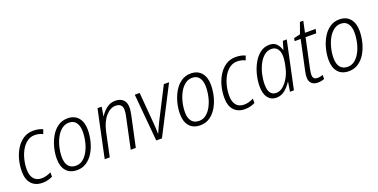

<svg xmlns="http://www.w3.org/2000/svg" viewBox="-21 -1339 3992 2030"><g transform="rotate(-20 1975.0 -324.0)"><path d="M210 10Q131 10 87 -38.5Q43 -87 43 -176Q43 -243 59.5 -307.5Q76 -372 109 -425Q142 -478 190 -510Q238 -542 301 -542Q364 -542 409 -520L391 -472Q351 -493 301 -493Q254 -493 216.5 -466Q179 -439 153 -394Q127 -349 113 -293Q99 -237 99 -179Q99 -113 129 -75.5Q159 -38 217 -38Q246 -38 272 -45.5Q298 -53 324 -66V-17Q302 -6 273.5 2Q245 10 210 10Z M600 9Q521 9 478.5 -40Q436 -89 436 -176Q436 -239 452.5 -303Q469 -367 500.5 -421Q532 -475 579 -508Q626 -541 688 -541Q765 -541 807.5 -491Q850 -441 850 -355Q850 -291 834 -226.5Q818 -162 786.5 -108.5Q755 -55 708 -23Q661 9 600 9ZM604 -39Q648 -39 682.5 -66Q717 -93 742 -139Q767 -185 780 -242Q793 -299 793 -358Q793 -416 767 -454.5Q741 -493 686 -493Q641 -493 605 -464.5Q569 -436 544 -389.5Q519 -343 505.5 -287Q492 -231 492 -175Q492 -110 520.5 -74.5Q549 -39 604 -39Z M911 0 1024 -533H1071L1054 -430H1056Q1072 -457 1096.5 -483Q1121 -509 1153.5 -526Q1186 -543 1226 -543Q1281 -543 1313 -513Q1345 -483 1345 -425Q1345 -405 1341 -380.5Q1337 -356 1333 -335L1261 0H1204L1276 -339Q1281 -361 1284 -381Q1287 -401 1287 -418Q1287 -492 1211 -492Q1151 -492 1099 -432.5Q1047 -373 1024 -265L968 0Z M1491 0 1443 -532H1498L1526 -193Q1529 -161 1531 -123.5Q1533 -86 1533 -62H1536Q1548 -91 1563.5 -124.5Q1579 -158 1594 -188L1770 -532H1829L1555 0Z M1986 9Q1907 9 1864.5 -40Q1822 -89 1822 -176Q1822 -239 1838.5 -303Q1855 -367 1886.5 -421Q1918 -475 1965 -508Q2012 -541 2074 -541Q2151 -541 2193.5 -491Q2236 -441 2236 -355Q2236 -291 2220 -226.5Q2204 -162 2172.5 -108.5Q2141 -55 2094 -23Q2047 9 1986 9ZM1990 -39Q2034 -39 2068.5 -66Q2103 -93 2128 -139Q2153 -185 2166 -242Q2179 -299 2179 -358Q2179 -416 2153 -454.5Q2127 -493 2072 -493Q2027 -493 1991 -464.5Q1955 -436 1930 -389.5Q1905 -343 1891.5 -287Q1878 -231 1878 -175Q1878 -110 1906.5 -74.5Q1935 -39 1990 -39Z M2488 10Q2409 10 2365 -38.5Q2321 -87 2321 -176Q2321 -243 2337.5 -307.5Q2354 -372 2387 -425Q2420 -478 2468 -510Q2516 -542 2579 -542Q2642 -542 2687 -520L2669 -472Q2629 -493 2579 -493Q2532 -493 2494.5 -466Q2457 -439 2431 -394Q2405 -349 2391 -293Q2377 -237 2377 -179Q2377 -113 2407 -75.5Q2437 -38 2495 -38Q2524 -38 2550 -45.5Q2576 -53 2602 -66V-17Q2580 -6 2551.5 2Q2523 10 2488 10Z M2842 10Q2781 10 2747 -35Q2713 -80 2713 -162Q2713 -226 2729.5 -292.5Q2746 -359 2777.5 -415.5Q2809 -472 2854.5 -507Q2900 -542 2960 -542Q3012 -542 3040.5 -510.5Q3069 -479 3079 -440H3082L3109 -532H3153L3040 0H2996L3013 -106H3010Q2982 -61 2939.5 -25.5Q2897 10 2842 10ZM2858 -38Q2897 -38 2933 -67.5Q2969 -97 2997 -145.5Q3025 -194 3038 -253Q3047 -289 3051.5 -320.5Q3056 -352 3056 -378Q3056 -431 3031.5 -462Q3007 -493 2964 -493Q2918 -493 2882.5 -463Q2847 -433 2821.5 -383.5Q2796 -334 2783 -276Q2770 -218 2770 -163Q2770 -38 2858 -38Z M3309 10Q3264 10 3238.5 -13Q3213 -36 3213 -84Q3213 -114 3222 -154L3293 -486H3225L3231 -518L3303 -535L3347 -658H3385L3358 -532H3478L3468 -486H3348L3277 -153Q3274 -136 3271.5 -120Q3269 -104 3269 -91Q3269 -66 3280.5 -52Q3292 -38 3319 -38Q3337 -38 3352 -41Q3367 -44 3381 -49V-4Q3368 2 3348.5 6Q3329 10 3309 10Z M3658 9Q3579 9 3536.5 -40Q3494 -89 3494 -176Q3494 -239 3510.5 -303Q3527 -367 3558.5 -421Q3590 -475 3637 -508Q3684 -541 3746 -541Q3823 -541 3865.5 -491Q3908 -441 3908 -355Q3908 -291 3892 -226.5Q3876 -162 3844.5 -108.5Q3813 -55 3766 -23Q3719 9 3658 9ZM3662 -39Q3706 -39 3740.5 -66Q3775 -93 3800 -139Q3825 -185 3838 -242Q3851 -299 3851 -358Q3851 -416 3825 -454.5Q3799 -493 3744 -493Q3699 -493 3663 -464.5Q3627 -436 3602 -389.5Q3577 -343 3563.5 -287Q3550 -231 3550 -175Q3550 -110 3578.5 -74.5Q3607 -39 3662 -39Z"/></g></svg>

Font: Noto Sans SemiCondensed Light
Style: Italic
Weight: 300
Width: 4
Italic angle: -12°
Designer: Monotype Design Team
Foundry: Monotype Imaging Inc.
Version: Version 2.013; ttfautohint (v1.8.4.7-5d5b)